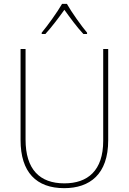

<svg xmlns="http://www.w3.org/2000/svg" viewBox="-20 -969 669 999"><path d="M328 -949H303C279 -907 228 -836 197 -799V-792H216C249 -828 288 -880 315 -918C343 -879 380 -828 414 -792H433V-799C405 -832 352 -906 328 -949ZM543 -239V-714H517V-236C517 -81 436 -15 315 -15C187 -15 113 -87 113 -243V-714H87V-240C87 -73 169 10 314 10C447 10 543 -62 543 -239Z"/></svg>

Font: Noto Sans Gurmukhi SemiCondensed Thin
Style: Regular
Weight: 100
Width: 4
Designer: Jelle Bosma - Monotype Design Team
Foundry: Monotype Imaging Inc.
Version: Version 2.004